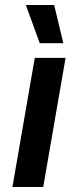

<svg xmlns="http://www.w3.org/2000/svg" viewBox="-20 -753 314 773"><path d="M30 0H154L244 -520H120ZM140 -579H235L198 -733H84Z"/></svg>

Font: Fixel Display SemiBold
Style: Italic
Weight: 600
Italic angle: -10°
Designer: AlfaBravo + MacPaw
Foundry: Kyrylo Tkachov, Marchela Mozhyna, Serhii Makarenko, Maria Weinstein, Zakhar Kryvoshyya
Version: Version 1.210;Glyphs 3.2 (3217)